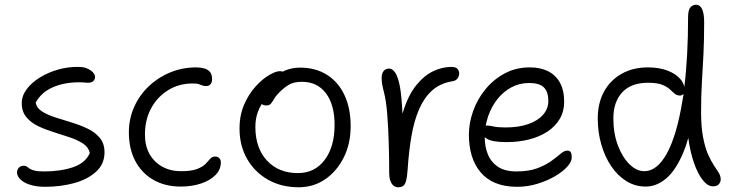

<svg xmlns="http://www.w3.org/2000/svg" viewBox="-20 -780 3101 812"><path d="M171 10Q133 10 106 1Q79 -8 65.5 -22Q52 -36 52 -50Q52 -62 59.5 -70.5Q67 -79 81 -79Q89 -79 93.5 -75.5Q98 -72 105 -67Q112 -62 126 -58.5Q140 -55 167 -55Q235 -55 288 -72.5Q341 -90 360 -133Q354 -158 331 -173Q308 -188 275.5 -199Q243 -210 207.5 -221Q172 -232 141.5 -246.5Q111 -261 91.5 -284.5Q72 -308 72 -344Q72 -375 93 -403Q114 -431 149 -452.5Q184 -474 226.5 -486Q269 -498 313 -497Q334 -497 349.5 -490Q365 -483 373.5 -473.5Q382 -464 382 -455Q382 -444 374.5 -437Q367 -430 352 -430Q349 -430 344 -430.5Q339 -431 332 -431.5Q325 -432 315 -432Q251 -432 202.5 -410.5Q154 -389 131 -346Q135 -323 158 -308.5Q181 -294 214 -283.5Q247 -273 283 -262Q319 -251 350.5 -236Q382 -221 402 -197Q422 -173 422 -136Q422 -86 386 -53.5Q350 -21 293 -5.5Q236 10 171 10Z M745 9Q678 9 628.5 -19.5Q579 -48 552 -99.5Q525 -151 525 -220Q525 -278 547.5 -328Q570 -378 609.5 -415.5Q649 -453 700.5 -474Q752 -495 810 -495Q827 -495 842.5 -491Q858 -487 867.5 -476.5Q877 -466 877 -444Q877 -432 870.5 -424Q864 -416 851 -416Q841 -416 834.5 -419Q828 -422 820 -424.5Q812 -427 795 -427Q738 -427 692.5 -399.5Q647 -372 620 -323.5Q593 -275 593 -211Q593 -163 612.5 -128.5Q632 -94 666.5 -75Q701 -56 745 -56Q790 -56 814 -65.5Q838 -75 849.5 -87Q861 -99 869 -108.5Q877 -118 890 -118Q901 -118 907.5 -111Q914 -104 914 -93Q914 -63 891.5 -40Q869 -17 830.5 -4Q792 9 745 9Z M1243 12Q1170 12 1113.5 -20Q1057 -52 1025 -108Q993 -164 993 -236Q993 -294 1013 -339Q1033 -384 1062 -415.5Q1091 -447 1119 -463Q1147 -479 1163 -479Q1171 -479 1176 -477Q1181 -479 1186 -482Q1216 -494 1249 -494Q1315 -494 1363 -463.5Q1411 -433 1437 -377.5Q1463 -322 1463 -246Q1463 -173 1434 -114.5Q1405 -56 1355.5 -22Q1306 12 1243 12ZM1087 -340Q1076 -323 1070 -305Q1060 -277 1060 -243Q1060 -154 1109 -101Q1158 -48 1240 -48Q1311 -48 1353 -103.5Q1395 -159 1395 -252Q1395 -337 1358.5 -385.5Q1322 -434 1257 -434Q1223 -434 1202.5 -422Q1182 -410 1162 -390Q1146 -374 1139 -361.5Q1132 -349 1125.5 -341.5Q1119 -334 1106 -334Q1094 -334 1087 -340Z M1664 12Q1652 12 1643.5 4.5Q1635 -3 1630.5 -16.5Q1626 -30 1626 -47Q1626 -111 1624 -177Q1622 -243 1617.5 -299Q1613 -355 1604 -389Q1598 -412 1596 -425Q1594 -438 1594 -451Q1594 -468 1602 -479Q1610 -490 1626 -490Q1640 -490 1652 -472Q1664 -454 1672 -410Q1679 -369 1682 -300Q1683 -303 1684 -305Q1706 -377 1740 -419Q1774 -461 1812.5 -479Q1851 -497 1888 -497Q1908 -497 1915 -488.5Q1922 -480 1922 -469Q1922 -459 1915 -448.5Q1908 -438 1891 -436Q1840 -427 1806.5 -396.5Q1773 -366 1752 -317Q1731 -268 1720 -204Q1709 -140 1704 -64Q1702 -34 1698 -17.5Q1694 -1 1686 5.5Q1678 12 1664 12Z M2167 10Q2114 10 2075.5 -6Q2037 -22 2012 -52Q1987 -82 1975 -122Q1963 -162 1963 -210Q1963 -260 1981 -310.5Q1999 -361 2033 -402.5Q2067 -444 2114.5 -469.5Q2162 -495 2221 -495Q2265 -495 2297.5 -479Q2330 -463 2348 -430.5Q2366 -398 2366 -349Q2366 -309 2347.5 -277.5Q2329 -246 2296 -224Q2263 -202 2218.5 -190.5Q2174 -179 2122 -179Q2060 -179 2038 -194Q2033 -197 2030 -200Q2030 -160 2043 -128Q2056 -95 2085.5 -75Q2115 -55 2164 -55Q2217 -55 2252.5 -68.5Q2288 -82 2311.5 -99Q2335 -116 2350.5 -129.5Q2366 -143 2379 -143Q2390 -143 2394 -136Q2398 -129 2398 -114Q2398 -96 2378.5 -74.5Q2359 -53 2326 -34Q2293 -15 2252 -2.5Q2211 10 2167 10ZM2034 -249Q2037 -249 2040 -249Q2051 -249 2068 -245Q2085 -241 2118 -241Q2173 -241 2213.5 -255Q2254 -269 2276.5 -294.5Q2299 -320 2299 -353Q2299 -391 2280.5 -410Q2262 -429 2218 -429Q2177 -429 2142.5 -410.5Q2108 -392 2083 -360Q2058 -328 2044 -287Q2038 -268 2034 -249Z M2711 9Q2666 9 2629 -14Q2592 -37 2565 -77Q2538 -117 2523 -169Q2508 -221 2508 -279Q2508 -344 2534.5 -392.5Q2561 -441 2609 -468Q2657 -495 2720 -495Q2768 -495 2803 -481.5Q2838 -468 2857 -446Q2871 -430 2874 -412Q2890 -539 2890 -707Q2890 -738 2900 -749Q2910 -760 2924 -760Q2941 -760 2949.5 -741Q2958 -722 2958 -687Q2958 -610 2955 -550Q2952 -490 2948.5 -433Q2945 -376 2945 -308Q2945 -243 2953.5 -199Q2962 -155 2974.5 -127Q2987 -99 2999 -81Q3011 -63 3019.5 -49.5Q3028 -36 3028 -21Q3028 -11 3020.5 -1.5Q3013 8 2995 8Q2973 8 2952 -18.5Q2931 -45 2915 -91Q2899 -137 2891 -196Q2891 -196 2891 -197Q2881 -161 2869 -133Q2837 -58 2796.5 -24.5Q2756 9 2711 9ZM2871 -382Q2870 -382 2870 -382Q2864 -376 2856 -376Q2842 -376 2833 -384Q2824 -392 2812 -403Q2800 -414 2779 -422Q2758 -430 2721 -430Q2649 -430 2611.5 -389.5Q2574 -349 2574 -279Q2574 -216 2593 -165.5Q2612 -115 2642 -85.5Q2672 -56 2705 -56Q2759 -56 2800.5 -131.5Q2842 -207 2866 -353Q2868 -367 2871 -382Z"/></svg>

Font: Shantell Sans Light Light
Style: Regular
Weight: 300
Version: Version 1.008;[ac192a2d6]